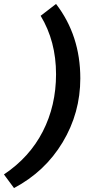

<svg xmlns="http://www.w3.org/2000/svg" viewBox="-86 -762 480 973"><path d="M198 -742Q321 -582 321 -365Q321 -190 231.5 -41Q142 108 -15 191L-66 122Q64 35 131 -96Q198 -227 198 -386Q198 -553 120 -682Z"/></svg>

Font: Elaine Sans SemiBold
Style: Italic
Weight: 600
Italic angle: -13°
Designer: Wei Huang
Foundry: Wei Huang
Version: Version 2.001;December 24, 2019;FontCreator 12.0.0.2547 64-b